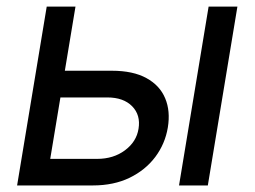

<svg xmlns="http://www.w3.org/2000/svg" viewBox="-20 -566 777 586"><path d="M164.6 -350.1H321.3Q386.2 -350.1 427 -327.6Q467.8 -305.2 484.1 -266.1Q500.5 -227.1 492.2 -176.8Q483.9 -127 453.9 -86.9Q423.8 -46.9 375.5 -23.4Q327.1 0 263.2 0H32.2L122.6 -545.9H210.4L133.3 -81.1H276.4Q326.2 -81.1 361.3 -107.2Q396.5 -133.3 402.8 -172.9Q409.7 -214.8 383.3 -241.7Q356.9 -268.6 307.6 -268.6H150.4ZM526.4 0 616.7 -545.9H704.6L614.3 0Z"/></svg>

Font: Inter Variable
Style: Italic
Weight: 400
Italic angle: -9.39999°
Designer: Rasmus Andersson
Foundry: rsms
Version: Version 4.001;git-9221beed3